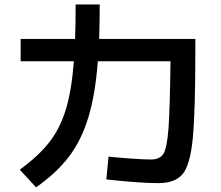

<svg xmlns="http://www.w3.org/2000/svg" viewBox="-20 -803 978 849"><path d="M450.2 -9.8 460 -110.4Q501 -106 559.8 -101.8Q618.7 -97.7 647.5 -97.7Q686.5 -97.7 702.4 -122.6Q718.3 -147.5 724.9 -233.4Q731.4 -319.3 733.9 -532.2H412.6Q401.4 -384.8 370.8 -284.2Q340.3 -183.6 285.2 -110.8Q230 -38.1 139.6 25.4L67.4 -52.7Q148.9 -111.8 197 -172.9Q245.1 -233.9 271 -318.6Q296.9 -403.3 306.6 -532.2H71.3V-630.9H312Q314.5 -689 314.5 -783.2H420.9Q420.9 -710 418.5 -630.9H843.8V-578.1Q843.8 -310.1 832.5 -192.4Q821.3 -74.7 788.1 -33.9Q754.9 6.8 679.7 6.8Q639.6 6.8 576.4 2.2Q513.2 -2.4 450.2 -9.8Z"/></svg>

Font: Pretendard JP SemiBold
Style: Regular
Weight: 600
Designer: Base glyphs from Inter by Rasmus Andersson; Hangeul glyphs from Noto Sans CJK(Source Han Sans) by Jang Soo-young and Kan
Foundry: Kil Hyung-jin
Version: Version 1.309